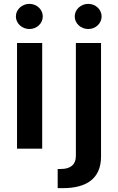

<svg xmlns="http://www.w3.org/2000/svg" viewBox="-20 -768 609 992"><path d="M68 0H198V-546H68ZM62 -683C62 -647 94 -618 132 -618C170 -618 201 -647 201 -683C201 -719 170 -748 132 -748C94 -748 62 -719 62 -683ZM278 204H306C421 204 502 159 502 41V-546H372V38C372 82 345 105 295 105H278ZM366 -683C366 -647 398 -618 436 -618C474 -618 505 -647 505 -683C505 -719 474 -748 436 -748C398 -748 366 -719 366 -683Z"/></svg>

Font: Wafeq Semi Bold
Style: Regular
Weight: 600
Designer: Rasmus Andersson & Azza Alameddine
Foundry: Google & TypeTogether
Version: Version 3.000;January 28, 2025;FontCreator 15.0.0.3014 64-bi